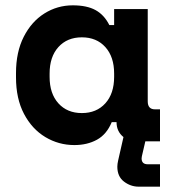

<svg xmlns="http://www.w3.org/2000/svg" viewBox="-20 -530 652 720"><path d="M500 170Q470 170 445 151Q420 132 420 95Q420 85 423 72L443 -16Q417 -37 417 -72H399Q380 -26 343.5 -6Q307 14 259 14Q200 14 150 -16Q100 -46 70 -103Q40 -160 40 -240V-256Q40 -335 69 -392Q98 -449 146.5 -479.5Q195 -510 253 -510Q306 -510 338.5 -492Q371 -474 390 -436H408V-496H534V-150Q534 -120 561 -120H580V0H525L512 56Q511 61 511 64Q511 86 534 86H580V170ZM287 -106Q342 -106 375 -142.5Q408 -179 408 -242V-254Q408 -317 375 -353.5Q342 -390 287 -390Q232 -390 199 -353.5Q166 -317 166 -254V-242Q166 -179 199 -142.5Q232 -106 287 -106Z"/></svg>

Font: Space Mono
Style: Bold
Weight: 700
Monospace: yes
Designer: Colophon Foundry + Benjamin Critton
Foundry: Colophon Foundry & Benjamin Critton
Version: Version 1.003; ttfautohint (v1.8.4.7-5d5b)